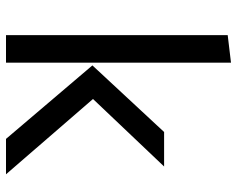

<svg xmlns="http://www.w3.org/2000/svg" viewBox="-95 -695 790 640"><g transform="rotate(90 300.0 -375.0)"><path d="M97 0V-739L189 -750V0ZM198 -288 420 -527H535L310 -290L561 0H443Z"/></g></svg>

Font: Wlorlttqgufhjawjgtejqphaquk
Style: Regular
Weight: 400
Monospace: yes
Designer: Carrois Corporate & Edenspiekermann
Foundry: Carrois Corporate GbR & Edenspiekermann AG
Version: Version 2.001